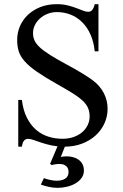

<svg xmlns="http://www.w3.org/2000/svg" viewBox="-20 -698 596 934"><path d="M388.2 131.8Q388.2 151.9 377 167.5Q365.7 183.1 347.7 193.8Q329.6 204.6 306.4 210.2Q283.2 215.8 259.8 215.8Q239.3 215.8 218.3 211.2Q197.3 206.5 178.7 200.2L193.4 168.5Q199.7 170.9 207.8 173.3Q215.8 175.8 224.4 177.5Q232.9 179.2 240.7 180.2Q248.5 181.2 254.9 181.2Q282.7 181.2 298.1 170.4Q313.5 159.7 313.5 138.7Q313.5 121.6 303.5 111.6Q293.5 101.6 276.9 100.1Q265.1 99.1 253.4 100.6Q241.7 102.1 231.9 105L223.6 99.1L259.8 13.7Q245.6 12.2 232.9 9.8Q205.1 3.9 183.1 -3.4Q161.1 -10.7 144.5 -16.6Q127.9 -22.5 116.2 -22.5Q104.5 -22.5 97.2 -14.2Q89.8 -5.9 86.4 15.6H68.8V-211.9H86.4Q92.8 -160.6 111.1 -124.8Q129.4 -88.9 156 -66.2Q182.6 -43.5 215.6 -33.2Q248.5 -22.9 283.7 -22.9Q314 -22.9 338.6 -31.7Q363.3 -40.5 380.4 -55.4Q397.5 -70.3 406.7 -89.8Q416 -109.4 416 -131.3Q416 -155.8 407.5 -174.3Q398.9 -192.9 379.9 -210.2Q360.8 -227.5 330.3 -246.3Q299.8 -265.1 256.3 -289.6Q197.3 -322.8 159.7 -348.9Q122.1 -375 100.6 -399.2Q79.1 -423.3 71.3 -448Q63.5 -472.7 63.5 -503.4Q63.5 -538.6 76.9 -570.1Q90.3 -601.6 115.5 -625.5Q140.6 -649.4 176.3 -663.6Q211.9 -677.7 256.3 -677.7Q285.2 -677.7 308.8 -671.9Q332.5 -666 351.1 -658.9Q369.6 -651.9 384 -646.2Q398.4 -640.6 409.2 -640.6Q420.4 -640.6 428 -648.7Q435.5 -656.7 440.9 -677.7H459V-448.2H440.9Q436 -495.1 419.9 -530.8Q403.8 -566.4 379.2 -590.6Q354.5 -614.7 323.2 -627Q292 -639.2 256.8 -639.2Q232.9 -639.2 211.7 -630.9Q190.4 -622.6 174.8 -608.6Q159.2 -594.7 149.9 -576.2Q140.6 -557.6 140.6 -537.1Q140.6 -517.6 147.9 -501.2Q155.3 -484.9 173.8 -467.5Q192.4 -450.2 224.4 -430.2Q256.3 -410.2 305.2 -383.8Q352.5 -358.4 383.5 -339.1Q414.6 -319.8 432.1 -306.6Q465.8 -281.7 484.6 -245.8Q503.4 -210 503.4 -168.9Q503.4 -131.3 488 -97.7Q472.7 -64 444.8 -38.8Q417 -13.7 378.4 1Q340.8 15.1 295.4 15.6L275.9 65.4Q289.1 62.5 304.7 62.5Q320.8 62.5 335.9 66.7Q351.1 70.8 362.5 79.1Q374 87.4 381.1 100.6Q388.2 113.8 388.2 131.8Z"/></svg>

Font: Doulos SIL Eur
Style: Regular
Weight: 400
Designer: Walt Agee, Victor Gaultney, Peter Martin, Debbi Hosken, Becca Hirsbrunner
Foundry: SIL International
Version: Version 5.000